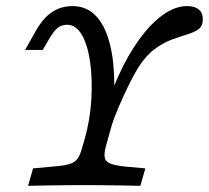

<svg xmlns="http://www.w3.org/2000/svg" viewBox="-20 -602 677 622"><path d="M249.2 -2.4Q223.4 -2.4 192.7 -2Q162.1 -1.6 130.6 -1.2Q99.2 -0.8 71 0L87.1 -56.5L156.5 -62.9Q187.9 -65.3 205.2 -70.6Q222.6 -75.8 231.5 -88.3Q240.3 -100.8 246.8 -125.8L253.2 -147.6Q271.8 -212.1 275.8 -278.2Q279.8 -344.4 272.2 -399.6Q264.5 -454.8 245.6 -488.3Q226.6 -521.8 197.6 -521.8Q179.8 -521.8 167.3 -512.1Q154.8 -502.4 138.7 -475L118.5 -440.3H61.3L94.4 -499.2Q110.5 -528.2 128.6 -546.4Q146.8 -564.5 168.1 -573.4Q189.5 -582.3 214.5 -582.3Q295.2 -582.3 329 -482.7Q362.9 -383.1 342.7 -204.8L308.9 -200.8Q331.5 -284.7 362.9 -354.4Q394.4 -424.2 431.5 -475Q468.5 -525.8 508.1 -554Q547.6 -582.3 586.3 -582.3Q610.5 -582.3 623.8 -571.4Q637.1 -560.5 637.1 -539.5Q637.1 -517.7 623.4 -507.7Q609.7 -497.6 587.1 -490.7Q564.5 -483.9 536.7 -473.8Q508.9 -463.7 480.6 -442.7Q452.4 -421.8 427.4 -382.3Q412.9 -358.9 395.6 -323.4Q378.2 -287.9 363.7 -253.6Q349.2 -219.4 342.7 -198.4L322.6 -126.6Q316.9 -104 319.4 -91.1Q321.8 -78.2 338.3 -71.8Q354.8 -65.3 388.7 -62.1L450.8 -56.5L434.7 0Q409.7 -0.8 377.8 -1.2Q346 -1.6 312.1 -2Q278.2 -2.4 248.4 -2.4H250Z"/></svg>

Font: Playfair 5pt SemiExpanded Light
Style: Italic
Weight: 300
Width: 6
Italic angle: -15.6°
Designer: Claus Eggers Sørensen
Foundry: Claus Eggers Sørensen
Version: Version 2.203